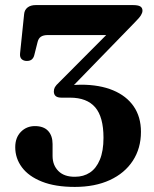

<svg xmlns="http://www.w3.org/2000/svg" viewBox="-20 -720 605 756"><path d="M253 -366.5 240.5 -381Q248 -383 257.5 -384Q267 -385 277.5 -385.8Q288 -386.5 299 -386.5Q372 -386.5 425 -364.5Q478 -342.5 506.5 -301Q535 -259.5 535 -201Q535 -136 503 -87Q471 -38 412.5 -11Q354 16 274.5 16Q197.5 16 145.2 -4.8Q93 -25.5 66.5 -61Q40 -96.5 40 -140.5Q40 -178 62.2 -200.8Q84.5 -223.5 117.5 -223.5Q152 -223.5 169.5 -204.5Q187 -185.5 187 -153V-106Q187 -69.5 210 -46.5Q233 -23.5 275.5 -24Q309 -24 334 -40.5Q359 -57 373.2 -91.2Q387.5 -125.5 387.5 -177.5Q387.5 -259.5 354.8 -297.5Q322 -335.5 255.5 -335.5H222Q206.5 -335.5 199.2 -341.8Q192 -348 192 -360Q192 -369 196.2 -376.8Q200.5 -384.5 213 -396L440.5 -624.5L445 -582H169Q151 -582 141.2 -575.5Q131.5 -569 128 -554.5L115 -503Q112.5 -492.5 105.5 -486.2Q98.5 -480 85.5 -480Q73 -480 65.2 -487.2Q57.5 -494.5 59 -509.5L75 -664.5Q76.5 -681 88.5 -690.5Q100.5 -700 121 -700H503Q523.5 -700 532.2 -694.8Q541 -689.5 541 -678Q541 -670 535 -660Q529 -650 509.5 -630.5Z"/></svg>

Font: Fraunces SemiBold
Style: Regular
Weight: 600
Version: Version 1.000;[b76b70a41]